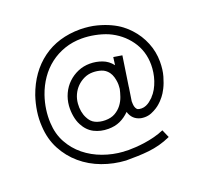

<svg xmlns="http://www.w3.org/2000/svg" viewBox="-130 -910 1090 1047"><g transform="rotate(-20 414.5 -386.0)"><path d="M429 -7Q359 -11 294 -35Q229 -59 178.5 -102Q128 -145 96.5 -204.5Q65 -264 61 -338Q58 -382 64.5 -425.5Q71 -469 85 -511Q128 -632 218.5 -698.5Q309 -765 438 -765Q491 -764 533 -753Q575 -742 608 -726.5Q641 -711 665 -692.5Q689 -674 705 -656Q744 -614 765.5 -561Q787 -508 787 -451Q787 -404 776.5 -367.5Q766 -331 753 -305.5Q740 -280 728 -265.5Q716 -251 712 -247Q709 -244 700 -235.5Q691 -227 677 -218Q663 -209 645 -201.5Q627 -194 606 -194Q601 -194 595 -194.5Q589 -195 584 -196Q536 -207 522 -255Q496 -229 466 -215.5Q436 -202 398 -202Q353 -202 316.5 -220.5Q280 -239 258 -281Q246 -304 241 -333.5Q236 -363 238 -392V-393Q241 -430 256 -462.5Q271 -495 296 -519Q321 -543 353.5 -557Q386 -571 423 -571Q459 -571 493 -558.5Q527 -546 550 -516L556 -561L606 -553L580 -380V-378L568 -300Q568 -293 568.5 -284Q569 -275 571.5 -267Q574 -259 579 -253Q584 -247 594 -246Q598 -245 606 -245Q620 -245 632.5 -250.5Q645 -256 654 -263Q663 -270 669 -276L675 -281L676 -282V-283Q691 -298 702.5 -318.5Q714 -339 721.5 -361.5Q729 -384 732.5 -407Q736 -430 736 -451Q736 -531 692 -592.5Q648 -654 576 -686Q542 -700 503.5 -707.5Q465 -715 428 -715Q375 -715 328.5 -699Q282 -683 244 -654Q206 -625 178 -584.5Q150 -544 133 -495Q120 -457 114.5 -418Q109 -379 111 -341Q114 -276 142 -225Q170 -174 214.5 -138Q259 -102 315.5 -81.5Q372 -61 432 -57H433H441Q446 -56 462 -56Q479 -56 503.5 -57.5Q528 -59 556 -63Q584 -67 613.5 -74.5Q643 -82 671 -94L691 -48Q658 -33 626 -24.5Q594 -16 562 -12.5Q530 -9 497 -8Q464 -7 429 -7ZM288 -388Q286 -365 290 -343Q294 -321 303 -304Q317 -275 342 -263.5Q367 -252 398 -252Q432 -252 455.5 -265.5Q479 -279 494.5 -299.5Q510 -320 518 -343.5Q526 -367 530 -386V-387Q530 -390 531 -400.5Q532 -411 530.5 -425Q529 -439 524.5 -455Q520 -471 510 -485Q494 -506 470.5 -513.5Q447 -521 422 -521Q395 -521 371.5 -510Q348 -499 330 -481Q312 -463 301 -439Q290 -415 288 -388Z"/></g></svg>

Font: Leon Sans
Style: Light
Weight: 300
Designer: Jongmin Kim
Version: Version 1.2